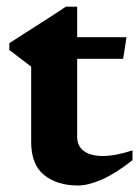

<svg xmlns="http://www.w3.org/2000/svg" viewBox="-20 -544 418 576"><path d="M211.5 -133.5Q211.5 -106 231.5 -91Q251.5 -76 288.5 -76Q326.5 -76 377.5 -93V-63.5Q326 -23 285.2 -5.2Q244.5 12.5 214 12.5Q151.5 12.5 112.5 -18.8Q73.5 -50 73.5 -118.5V-344L8 -394V-414.5Q32 -430 62.5 -449.5Q93 -469 123.5 -488.5Q154 -508 177.5 -524H211.5V-432.5H359.5L349.5 -367.5H211.5Z"/></svg>

Font: Newsreader Text
Style: Bold
Weight: 700
Designer: Hugues Gentile
Foundry: Production Type
Version: Version 1.001